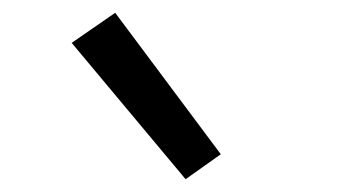

<svg xmlns="http://www.w3.org/2000/svg" viewBox="-20 -822 540 300"><path d="M270 -542 92 -755 160 -802 325 -581Z"/></svg>

Font: HulyMono
Style: Regular
Weight: 400
Monospace: yes
Designer: Belleve Invis
Foundry: Belleve Invis
Version: Version 33.2.5; ttfautohint (v1.8.4)